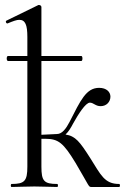

<svg xmlns="http://www.w3.org/2000/svg" viewBox="-20 -745 501 765"><path d="M26 0C50 0 82 -2 117 -2C152 -2 184 0 208 0C212 0 212 -12 208 -12C155 -12 145 -24 145 -81V-192H161C213 -192 233 -175 281 -96C339 2 332 0 345 0H455C459 0 459 -12 455 -12C396 -12 382 -48 339 -116C298 -180 281 -203 241 -209C253 -220 262 -235 272 -254C292 -290 321 -336 338 -336C353 -336 360 -322 381 -322C405 -322 420 -340 420 -360C420 -378 405 -395 375 -395C323 -395 301 -345 257 -259C244 -234 228 -211 207 -211L145 -208V-502H304C310 -502 310 -522 304 -522H145V-717C145 -721 141 -725 136 -725H133L6 -663C0 -661 5 -649 11 -652C33 -661 46 -666 57 -666C81 -666 89 -645 89 -598V-522H12C5 -522 5 -502 12 -502H89V-81C89 -24 78 -12 26 -12C22 -12 22 0 26 0Z"/></svg>

Font: Cormorant Garamond
Style: Regular
Weight: 400
Designer: Christian Thalmann (Catharsis Fonts)
Foundry: Catharsis Fonts
Version: Version 4.002;Glyphs 3.4 (3410)